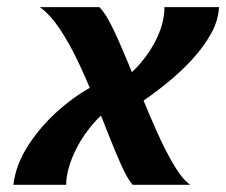

<svg xmlns="http://www.w3.org/2000/svg" viewBox="-20 -513 628 533"><path d="M507.8 0H348.1Q333.5 -17.1 316.9 -54Q300.3 -90.8 281.5 -138.9Q262.7 -187 241.5 -239.7Q220.2 -292.5 196.5 -342.3Q172.9 -392.1 146.5 -431.9Q120.1 -471.7 90.8 -493.2H255.9Q272 -477.5 290.5 -439.9Q309.1 -402.3 329.8 -352.3Q350.6 -302.2 372.8 -247.6Q395 -192.9 417.7 -142.6Q440.4 -92.3 463.1 -54.2Q485.8 -16.1 507.8 0ZM248.5 -279.3 321.3 -232.9Q275.4 -211.9 240 -171.1Q204.6 -130.4 184.3 -84.2Q164.1 -38.1 163.6 0H17.1Q23.9 -56.2 58.8 -110.1Q93.8 -164.1 144.5 -208.5Q195.3 -252.9 248.5 -279.3ZM373 -230 300.8 -278.8Q339.4 -301.8 369.9 -337.4Q400.4 -373 418.5 -413.8Q436.5 -454.6 436.5 -493.2H587.9Q586.4 -456.1 565.4 -418.7Q544.4 -381.3 512 -346.4Q479.5 -311.5 442.6 -281.7Q405.8 -252 373 -230Z"/></svg>

Font: Andika
Style: Bold Italic
Weight: 700
Italic angle: -14°
Designer: Victor Gaultney, Annie Olsen, Julie Remington, Don Collingsworth, Eric Hays, Becca Hirsbrunner
Foundry: SIL International
Version: Version 6.101